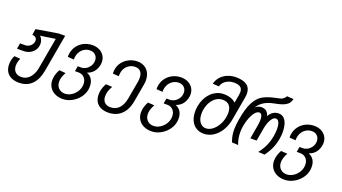

<svg xmlns="http://www.w3.org/2000/svg" viewBox="-72 -1511 4345 2441"><g transform="rotate(20 2100.0 -291.0)"><path d="M30 33Q30 6 35 -20.5Q40.5 -52.5 58.5 -86.5L139 -80.5Q133.5 -68.5 127.5 -50.8Q121.5 -33 119 -20Q115.5 -1 115.5 18Q115.5 72 145.5 102.5Q175.5 133 229.5 133Q272.5 133 308.2 110.2Q344 87.5 368.5 45.2Q393 3 403 -54.5L477 -472.5L275 -442Q294.5 -425.5 305.2 -400Q316 -374.5 316 -345.5Q316 -333.5 313.5 -318.5Q307 -280 283 -250.2Q259 -220.5 222.5 -203.8Q186 -187 142.5 -187H56.5L70 -263.5H139Q165.5 -263.5 189.5 -277Q213.5 -290.5 228.2 -313Q243 -335.5 243 -361.5Q243 -387.5 226 -403Q209 -418.5 180 -418L192 -501L490.5 -550H576L488.5 -52.5Q465.5 78 399 144.8Q332.5 211.5 226 211.5Q164 211.5 120 190.2Q76 169 53 128.8Q30 88.5 30 33Z M614 32Q614 13 618 -10Q627.5 -60.5 656 -113L743 -107Q713.5 -54 705.5 -8.5Q703 4.5 703 21.5Q703 56.5 717.8 84Q732.5 111.5 759.5 127Q786.5 142.5 822 142.5Q862.5 142.5 901.2 120.8Q940 99 967.5 62Q995 25 1003 -19Q1006 -35.5 1006 -51Q1006 -86 992 -113.2Q978 -140.5 953.2 -155.5Q928.5 -170.5 896.5 -170.5H846.5L859 -241H904Q935 -241 964 -256.5Q993 -272 1013.2 -299.5Q1033.5 -327 1039.5 -361Q1041.5 -371.5 1041.5 -384.5Q1041.5 -413.5 1028.8 -436.2Q1016 -459 993.2 -471.8Q970.5 -484.5 942.5 -484.5Q904 -484.5 870.8 -467.5Q837.5 -450.5 815.2 -419Q793 -387.5 785.5 -346.5Q782 -326.5 782 -316Q782 -312 783 -304L700 -310Q698.5 -319 698.5 -328Q698.5 -341 702 -359Q712 -417.5 746.5 -462.8Q781 -508 833 -533Q885 -558 945.5 -558Q999 -558 1040.8 -536.8Q1082.5 -515.5 1105.8 -477.8Q1129 -440 1129 -393Q1129 -377 1126 -359.5Q1116 -303.5 1084.5 -264Q1053 -224.5 1003.5 -207.5L997 -204Q1042 -188 1066.8 -148.8Q1091.5 -109.5 1091.5 -53.5Q1091.5 -30.5 1087 -5Q1076.5 53.5 1036.2 104.5Q996 155.5 937.8 185.8Q879.5 216 819 216Q757.5 216 711 192.8Q664.5 169.5 639.2 127.8Q614 86 614 32Z M1230.5 5.5Q1230.5 -19 1235 -46Q1243.5 -94 1274.5 -149L1360 -144Q1327.5 -88.5 1319.5 -43Q1316 -24 1316 -4Q1316 48 1344.2 77.5Q1372.5 107 1424.5 107Q1496 107 1541.5 59Q1587 11 1603 -80L1644 -311Q1649.5 -342.5 1649.5 -367Q1649.5 -423 1624.5 -453.5Q1599.5 -484 1550 -484Q1511.5 -484 1478.5 -466.5Q1445.5 -449 1424.2 -419.5Q1403 -390 1396.5 -355Q1391.5 -326 1391.5 -300.5L1310 -306.5Q1310 -327 1310.5 -339Q1311 -351 1314 -370Q1323.5 -422.5 1358 -465.8Q1392.5 -509 1444 -533.8Q1495.5 -558.5 1553 -558.5Q1608.5 -558.5 1649.5 -534.5Q1690.5 -510.5 1712.5 -467Q1734.5 -423.5 1734.5 -366Q1734.5 -339.5 1729 -308L1686 -66Q1672.5 12.5 1636.8 67.8Q1601 123 1546.5 151.8Q1492 180.5 1422 180.5Q1361.5 180.5 1318.5 159.5Q1275.5 138.5 1253 99.2Q1230.5 60 1230.5 5.5Z M1814 32Q1814 13 1818 -10Q1827.5 -60.5 1856 -113L1943 -107Q1913.5 -54 1905.5 -8.5Q1903 4.5 1903 21.5Q1903 56.5 1917.8 84Q1932.5 111.5 1959.5 127Q1986.5 142.5 2022 142.5Q2062.5 142.5 2101.2 120.8Q2140 99 2167.5 62Q2195 25 2203 -19Q2206 -35.5 2206 -51Q2206 -86 2192 -113.2Q2178 -140.5 2153.2 -155.5Q2128.5 -170.5 2096.5 -170.5H2046.5L2059 -241H2104Q2135 -241 2164 -256.5Q2193 -272 2213.2 -299.5Q2233.5 -327 2239.5 -361Q2241.5 -371.5 2241.5 -384.5Q2241.5 -413.5 2228.8 -436.2Q2216 -459 2193.2 -471.8Q2170.5 -484.5 2142.5 -484.5Q2104 -484.5 2070.8 -467.5Q2037.5 -450.5 2015.2 -419Q1993 -387.5 1985.5 -346.5Q1982 -326.5 1982 -316Q1982 -312 1983 -304L1900 -310Q1898.5 -319 1898.5 -328Q1898.5 -341 1902 -359Q1912 -417.5 1946.5 -462.8Q1981 -508 2033 -533Q2085 -558 2145.5 -558Q2199 -558 2240.8 -536.8Q2282.5 -515.5 2305.8 -477.8Q2329 -440 2329 -393Q2329 -377 2326 -359.5Q2316 -303.5 2284.5 -264Q2253 -224.5 2203.5 -207.5L2197 -204Q2242 -188 2266.8 -148.8Q2291.5 -109.5 2291.5 -53.5Q2291.5 -30.5 2287 -5Q2276.5 53.5 2236.2 104.5Q2196 155.5 2137.8 185.8Q2079.5 216 2019 216Q1957.5 216 1911 192.8Q1864.5 169.5 1839.2 127.8Q1814 86 1814 32Z M2457.5 -212.5Q2457.5 -249 2464 -285Q2477.5 -361.5 2515.5 -420.2Q2553.5 -479 2608.8 -511.5Q2664 -544 2728 -544Q2777.5 -544 2821.8 -529.2Q2866 -514.5 2890 -487L2909.5 -599Q2913.5 -621.5 2913.5 -637.5Q2913.5 -683.5 2885.5 -704.5Q2857.5 -725.5 2798 -725.5Q2757 -725.5 2722 -711.2Q2687 -697 2663.5 -671.8Q2640 -646.5 2632.5 -614L2548 -620Q2560 -673 2596 -713.5Q2632 -754 2685 -776.2Q2738 -798.5 2799.5 -798.5Q2999 -798.5 2999 -646Q2999 -625 2994 -595L2937.5 -276Q2922.5 -191 2881.2 -124.2Q2840 -57.5 2780.8 -20Q2721.5 17.5 2654 17.5Q2594 17.5 2549.5 -11.2Q2505 -40 2481.2 -92.2Q2457.5 -144.5 2457.5 -212.5ZM2854.5 -280Q2860 -312 2860 -337Q2860 -401.5 2829 -436.5Q2798 -471.5 2739 -471.5Q2692.5 -471.5 2652.8 -446Q2613 -420.5 2585.5 -374.2Q2558 -328 2547.5 -268Q2542.5 -241 2542.5 -213.5Q2542.5 -168.5 2556.5 -132.8Q2570.5 -97 2596.5 -76.8Q2622.5 -56.5 2657 -56.5Q2701 -56.5 2742.5 -86.8Q2784 -117 2814 -168.5Q2844 -220 2854.5 -280Z M3002 -166Q3002 -228.5 3017.5 -317Q3043 -463.5 3084.8 -543.8Q3126.5 -624 3185.2 -660.8Q3244 -697.5 3340 -719L3425 -738Q3443 -742 3463 -759.2Q3483 -776.5 3489.5 -793L3579 -787Q3570.5 -753 3550.5 -724.5Q3507.5 -681 3419.5 -662L3345.5 -646Q3279.5 -631.5 3231.8 -600.8Q3184 -570 3152 -520.5Q3191.5 -551.5 3233 -551.5Q3275 -551.5 3300.2 -531Q3325.5 -510.5 3335.5 -468.5Q3385.5 -551.5 3466 -551.5Q3510.5 -551.5 3539.2 -523.2Q3568 -495 3581.2 -448.2Q3594.5 -401.5 3594.5 -344.5Q3594.5 -298.5 3586 -251.5Q3573.5 -180.5 3546.5 -119.5Q3519.5 -58.5 3474 2.5L3388 -2.5Q3434.5 -62 3462.8 -124Q3491 -186 3504 -259.5Q3513 -311.5 3513 -354.5Q3513 -411.5 3497.8 -445Q3482.5 -478.5 3455 -478.5Q3429.5 -478.5 3408.2 -453.2Q3387 -428 3372.2 -389.8Q3357.5 -351.5 3350.5 -313L3318.5 -131H3234L3267 -319Q3274.5 -363 3274.5 -392.5Q3274.5 -432 3263.5 -455.2Q3252.5 -478.5 3230.5 -478.5Q3203.5 -478.5 3176.2 -448.2Q3149 -418 3127.5 -365.5Q3106 -313 3094.5 -248.5Q3086.5 -204 3086.5 -159Q3086.5 -71.5 3117.5 2.5L3032 -2.5Q3017.5 -42 3009.8 -80.5Q3002 -119 3002 -166Z M3614 32Q3614 13 3618 -10Q3627.5 -60.5 3656 -113L3743 -107Q3713.5 -54 3705.5 -8.5Q3703 4.5 3703 21.5Q3703 56.5 3717.8 84Q3732.5 111.5 3759.5 127Q3786.5 142.5 3822 142.5Q3862.5 142.5 3901.2 120.8Q3940 99 3967.5 62Q3995 25 4003 -19Q4006 -35.5 4006 -51Q4006 -86 3992 -113.2Q3978 -140.5 3953.2 -155.5Q3928.5 -170.5 3896.5 -170.5H3846.5L3859 -241H3904Q3935 -241 3964 -256.5Q3993 -272 4013.2 -299.5Q4033.5 -327 4039.5 -361Q4041.5 -371.5 4041.5 -384.5Q4041.5 -413.5 4028.8 -436.2Q4016 -459 3993.2 -471.8Q3970.5 -484.5 3942.5 -484.5Q3904 -484.5 3870.8 -467.5Q3837.5 -450.5 3815.2 -419Q3793 -387.5 3785.5 -346.5Q3782 -326.5 3782 -316Q3782 -312 3783 -304L3700 -310Q3698.5 -319 3698.5 -328Q3698.5 -341 3702 -359Q3712 -417.5 3746.5 -462.8Q3781 -508 3833 -533Q3885 -558 3945.5 -558Q3999 -558 4040.8 -536.8Q4082.5 -515.5 4105.8 -477.8Q4129 -440 4129 -393Q4129 -377 4126 -359.5Q4116 -303.5 4084.5 -264Q4053 -224.5 4003.5 -207.5L3997 -204Q4042 -188 4066.8 -148.8Q4091.5 -109.5 4091.5 -53.5Q4091.5 -30.5 4087 -5Q4076.5 53.5 4036.2 104.5Q3996 155.5 3937.8 185.8Q3879.5 216 3819 216Q3757.5 216 3711 192.8Q3664.5 169.5 3639.2 127.8Q3614 86 3614 32Z"/></g></svg>

Font: JuliaMono
Style: Italic
Weight: 400
Italic angle: -9°
Monospace: yes
Designer: cormullion
Foundry: corm
Version: Version 0.057; ttfautohint (v1.8.4)